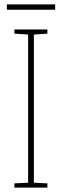

<svg xmlns="http://www.w3.org/2000/svg" viewBox="-20 -847 278 867"><path d="M229 -827H11V-803H229ZM194 0V-19L133 -22V-691L194 -695V-714H45V-695L107 -691V-22L45 -19V0Z"/></svg>

Font: Noto Sans Condensed Thin
Style: Regular
Weight: 100
Width: 3
Designer: Monotype Design Team
Foundry: Monotype Imaging Inc.
Version: Version 2.013